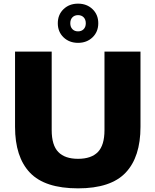

<svg xmlns="http://www.w3.org/2000/svg" viewBox="-20 -1023 852 1053"><path d="M408 10Q226 10 144.2 -76Q62.5 -162 62.5 -327.5V-740H263.5V-309.5Q263.5 -226.5 299.8 -189.2Q336 -152 408 -152Q480.5 -152 516.8 -189.2Q553 -226.5 553 -309.5V-740H750.5V-327.5Q750.5 -162 669 -76Q587.5 10 408 10ZM408 -788Q360 -788 328.5 -818.2Q297 -848.5 297 -895.5Q297 -942.5 328.5 -972.8Q360 -1003 408 -1003Q456 -1003 487.5 -972.8Q519 -942.5 519 -895.5Q519 -848.5 487.5 -818.2Q456 -788 408 -788ZM408 -851Q427 -851 438.8 -863Q450.5 -875 450.5 -895.5Q450.5 -916 438.8 -928Q427 -940 408 -940Q389 -940 377.2 -928Q365.5 -916 365.5 -895.5Q365.5 -875 377.2 -863Q389 -851 408 -851Z"/></svg>

Font: Encode Sans SmExp XBd
Style: Regular
Weight: 800
Width: 6
Designer: Multiple Designers
Foundry: Impallari Type
Version: Version 3.002; ttfautohint (v1.8.3) -l 8 -r 50 -G 200 -x 14 